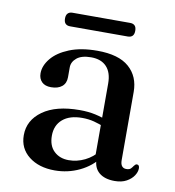

<svg xmlns="http://www.w3.org/2000/svg" viewBox="-73 -673 685 751"><g transform="rotate(10 269.5 -298.0)"><path d="M347 -61V-71L340.5 -73.5V-359.5Q340.5 -403 319 -426Q297.5 -449 257.5 -449Q219.5 -449 200.5 -433.2Q181.5 -417.5 181.5 -395.5V-356.5Q181.5 -332.5 165.8 -319.5Q150 -306.5 122.5 -306.5Q98.5 -306.5 85.8 -319.2Q73 -332 73 -353Q73 -383.5 96.8 -412.5Q120.5 -441.5 166.2 -460Q212 -478.5 277 -478.5Q362 -478.5 403.2 -442.2Q444.5 -406 444.5 -344.5V-74Q444.5 -57.5 450.8 -50Q457 -42.5 468 -42.5Q480.5 -42.5 486 -48.2Q491.5 -54 495 -59.5Q497.5 -63 500.2 -65.2Q503 -67.5 506.5 -67.5Q511.5 -67.5 514 -63.8Q516.5 -60 516.5 -53.5Q516.5 -39.5 506.8 -24.5Q497 -9.5 478 1Q459 11.5 431 11.5Q391.5 11.5 369.2 -7.2Q347 -26 347 -61ZM50.5 -103.5Q50.5 -163 103 -200.5Q155.5 -238 249.5 -238Q283.5 -238 311.8 -231.8Q340 -225.5 361.5 -216L354 -189.5Q333.5 -198 311.5 -203.8Q289.5 -209.5 264 -209.5Q214.5 -209.5 186.8 -185.8Q159 -162 159 -120.5Q159 -80.5 181.8 -59Q204.5 -37.5 240 -37.5Q273 -37.5 303.8 -52.5Q334.5 -67.5 356.5 -95.5L367 -72.5Q337.5 -32.5 291.2 -10.5Q245 11.5 193 11.5Q130 11.5 90.2 -19.8Q50.5 -51 50.5 -103.5ZM130 -581Q130 -594.5 136.5 -601.2Q143 -608 155 -608H384Q396 -608 402.5 -601.5Q409 -595 409 -581Q409 -567 402.5 -560.5Q396 -554 384 -554H155Q143 -554 136.5 -560.5Q130 -567 130 -581Z"/></g></svg>

Font: Fraunces 18pt
Style: Regular
Weight: 400
Version: Version 1.000;[b76b70a41]